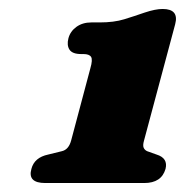

<svg xmlns="http://www.w3.org/2000/svg" viewBox="-20 -740 412 428"><path d="M161 -619.5Q141.5 -619.5 135 -629.2Q128.5 -639 132.5 -654.5Q136.5 -670 150.2 -680Q164 -690 183.5 -690H202Q234 -690 256.8 -697Q279.5 -704 302.5 -712Q326.5 -720 342.5 -720Q379.5 -720 370.5 -686L301 -426.5Q298 -416 300.2 -410.8Q302.5 -405.5 308 -403L329 -395.5Q355 -387.5 349 -363.5Q340 -332 301.5 -332H81Q41 -332 50 -363.5Q56.5 -389 87.5 -395.5L118 -403Q133 -406.5 138.5 -426.5L181.5 -588Q187 -607 183 -613.2Q179 -619.5 166 -619.5Z"/></svg>

Font: Fraunces 9pt S100 Black
Style: Italic
Weight: 900
Italic angle: -16°
Version: Version 1.000; ttfautohint (v1.8.3)